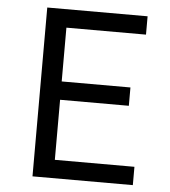

<svg xmlns="http://www.w3.org/2000/svg" viewBox="-51 -746 702 793"><g transform="rotate(5 300.0 -350.0)"><path d="M113 0V-700H529V-624H199V-401H484V-325H199V-76H529V0Z"/></g></svg>

Font: CommitMono
Style: 450Regular
Weight: 450
Designer: Eigil Nikolajsen
Foundry: Eigil Nikolajsen
Version: Version 1.002